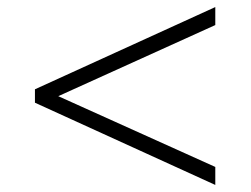

<svg xmlns="http://www.w3.org/2000/svg" viewBox="-20 -556 711 544"><path d="M590 -32 79 -265V-303L590 -536V-485L144 -283V-284L590 -83Z"/></svg>

Font: Nunito Sans 7pt SemiExpanded ExtraLight
Style: Regular
Weight: 250
Width: 6
Designer: Vernon Adams
Foundry: Vernon Adams
Version: Version 3.101;gftools[0.9.27]